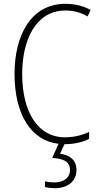

<svg xmlns="http://www.w3.org/2000/svg" viewBox="-20 -744 520 1004"><path d="M380 143C380 97 349 67 294 60L317 10H318C369 10 414 -1 446 -18V-54C416 -40 373 -26 320 -26C178 -26 96 -158 96 -358C96 -533 166 -689 322 -689C359 -689 400 -681 438 -658L454 -692C413 -714 370 -724 322 -724C140 -724 56 -556 56 -358C56 -147 141 -9 286 8L253 82C310 85 346 100 346 144C346 187 312 210 264 210C248 210 230 208 215 204V234C230 238 248 240 266 240C336 240 380 203 380 143Z"/></svg>

Font: Noto Sans Georgian Condensed ExtraLight
Style: Regular
Weight: 200
Width: 3
Designer: Monotype Design Team, Akaki Razmadze
Foundry: Google LLC
Version: Version 2.005